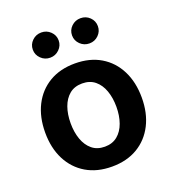

<svg xmlns="http://www.w3.org/2000/svg" viewBox="-139 -868 889 986"><g transform="rotate(-20 305.5 -375.0)"><path d="M305.7 10.7Q224.6 10.7 165.3 -24.4Q106 -59.6 73.7 -123Q41.5 -186.5 41.5 -270.5Q41.5 -355 73.7 -418.7Q106 -482.4 165.3 -517.6Q224.6 -552.7 305.7 -552.7Q386.7 -552.7 445.8 -517.6Q504.9 -482.4 537.1 -418.7Q569.3 -355 569.3 -270.5Q569.3 -186.5 537.1 -123Q504.9 -59.6 445.8 -24.4Q386.7 10.7 305.7 10.7ZM305.7 -98.1Q347.2 -98.1 375 -121.1Q402.8 -144 416.7 -183.1Q430.7 -222.2 430.7 -271Q430.7 -319.8 416.7 -358.9Q402.8 -397.9 375 -420.7Q347.2 -443.4 305.7 -443.4Q263.7 -443.4 236.1 -420.7Q208.5 -397.9 194.6 -359.1Q180.7 -320.3 180.7 -271Q180.7 -222.2 194.6 -183.1Q208.5 -144 236.1 -121.1Q263.7 -98.1 305.7 -98.1ZM412.6 -623.5Q383.3 -623.5 362.5 -643.8Q341.8 -664.1 341.8 -692.4Q341.8 -721.2 362.5 -741.2Q383.3 -761.2 412.6 -761.2Q441.9 -761.2 462.4 -741.2Q482.9 -721.2 482.9 -692.4Q482.9 -664.1 462.4 -643.8Q441.9 -623.5 412.6 -623.5ZM198.2 -623.5Q168.9 -623.5 148.2 -643.8Q127.4 -664.1 127.4 -692.4Q127.4 -721.2 148.2 -741.2Q168.9 -761.2 198.2 -761.2Q227.1 -761.2 247.8 -741.2Q268.6 -721.2 268.6 -692.4Q268.6 -664.1 247.8 -643.8Q227.1 -623.5 198.2 -623.5Z"/></g></svg>

Font: Inter Cardless
Style: Bold
Weight: 700
Designer: Rasmus Andersson
Foundry: rsms
Version: Version 4.001;git-9221beed3